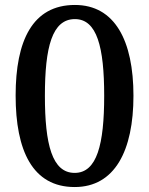

<svg xmlns="http://www.w3.org/2000/svg" viewBox="-20 -744 601 774"><path d="M281 10C443 10 518 -137 518 -358C518 -580 443 -724 282 -724C111 -724 43 -580 43 -359C43 -137 111 10 281 10ZM281 -47C190 -47 161 -162 161 -358C161 -554 190 -667 282 -667C371 -667 400 -554 400 -358C400 -162 371 -47 281 -47Z"/></svg>

Font: Noto Serif Georgian Medium
Style: Regular
Weight: 500
Designer: Monotype Design Team, Akaki Razmadze
Foundry: Google LLC
Version: Version 2.003